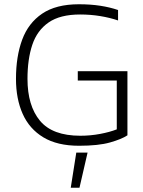

<svg xmlns="http://www.w3.org/2000/svg" viewBox="-20 -674 673 901"><path d="M351 10Q249 10 183.5 -29.5Q118 -69 86.5 -139.5Q55 -210 55 -304Q55 -409 84 -487.5Q113 -566 178 -610Q243 -654 350 -654Q405 -654 450.5 -647Q496 -640 534 -627V-578Q496 -591 450.5 -598.5Q405 -606 356 -606Q262 -606 208 -568.5Q154 -531 131.5 -463.5Q109 -396 109 -304Q109 -178 167.5 -107.5Q226 -37 357 -37Q404 -37 449.5 -45.5Q495 -54 528 -67V-296H345V-340H578V-39Q551 -21 496.5 -5.5Q442 10 351 10ZM312 207 338 42H391L353 207Z"/></svg>

Font: Kanit ExtraLight
Style: Regular
Weight: 275
Designer: Katatrad Team
Foundry: CadsonDemak
Version: Version 2.000; ttfautohint (v1.8.3)